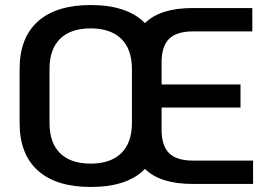

<svg xmlns="http://www.w3.org/2000/svg" viewBox="-20 -732 1065 764"><path d="M987 -93V0H747Q617 0 557 -60Q487 12 341 12Q204 12 131 -53Q58 -118 58 -243V-457Q58 -582 131 -647Q204 -712 341 -712Q486 -712 557 -640Q617 -700 747 -700H984V-607H747Q683 -607 653 -577.5Q623 -548 623 -485V-396H937V-304H623V-215Q623 -152 653 -122.5Q683 -93 747 -93ZM505 -243V-457Q505 -536 462.5 -577.5Q420 -619 341 -619Q261 -619 219 -577.5Q177 -536 177 -457V-243Q177 -164 219 -122.5Q261 -81 341 -81Q420 -81 462.5 -122.5Q505 -164 505 -243Z"/></svg>

Font: KoHo SemiBold
Style: Regular
Weight: 600
Designer: Cadson Demak & Katatrad Team
Foundry: Cadson Demak Co.,Ltd.
Version: Version 1.000; ttfautohint (v1.6)